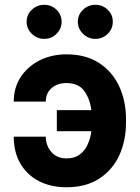

<svg xmlns="http://www.w3.org/2000/svg" viewBox="-20 -785 593 815"><path d="M262.1 -432.5Q223.4 -432.2 198.9 -410.9Q174.4 -389.6 174.4 -353.7H38.4Q38.4 -413 68 -458.1Q97.7 -503.2 148.4 -528.8Q199.2 -554.3 262.1 -554.3Q344.5 -554.3 400.7 -517.6Q457 -480.8 486 -418.5Q514.9 -356.2 514.9 -278.8V-265.6Q514.9 -187.9 486.2 -125.5Q457.4 -63.2 401.1 -26.6Q344.8 9.9 262.1 9.9Q196 9.9 145.6 -16Q95.2 -41.9 66.8 -90.2Q38.4 -138.5 38.4 -204.9H174.4Q174.4 -167.3 197.8 -140.1Q221.2 -112.9 262.1 -112.6Q296.9 -112.6 318.7 -129.1Q340.6 -145.6 352.3 -172.1Q364 -198.5 367.9 -228H221.2V-317.5H367.9Q362.2 -364 338.1 -398.1Q313.9 -432.2 262.1 -432.5ZM167.6 -620Q137.1 -620 115.1 -641.5Q93 -663 93 -692.5Q93 -722.7 115.1 -743.6Q137.1 -764.6 167.6 -764.6Q198.5 -764.6 220 -743.6Q241.5 -722.7 241.5 -692.5Q241.5 -663 220 -641.5Q198.5 -620 167.6 -620ZM384.9 -620Q354.4 -620 332.4 -641.5Q310.4 -663 310.4 -692.5Q310.4 -722.7 332.4 -743.6Q354.4 -764.6 384.9 -764.6Q415.8 -764.6 437.3 -743.6Q458.8 -722.7 458.8 -692.5Q458.8 -663 437.3 -641.5Q415.8 -620 384.9 -620Z"/></svg>

Font: Inter Zeller
Style: Bold
Weight: 700
Designer: Rasmus Andersson; Joe Bland
Foundry: zeller
Version: Version 3.015;git-dec3a8cb1